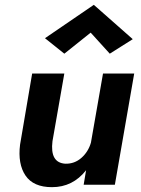

<svg xmlns="http://www.w3.org/2000/svg" viewBox="-20 -764 582 794"><path d="M355 -629 246 -542 166 -606 368 -744 529 -602 434 -542ZM197 -180Q186 -91 250 -87Q288 -86 316.5 -111Q345 -136 356 -174L406 -460H535L455 0H326L336 -60Q281 10 195 10Q118 10 85.5 -38Q53 -86 63 -166L113 -460H246Z"/></svg>

Font: Jost* 600 Semi
Style: Italic
Weight: 600
Italic angle: -10°
Version: Version 3.500